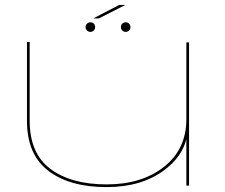

<svg xmlns="http://www.w3.org/2000/svg" viewBox="-20 -757 918 783"><path d="M740 0V-190Q722.5 -118.5 653 -65.5Q559.5 6 415 6Q264 6 177 -60.5Q90 -127 90 -264V-586H101V-265Q101 -131.5 185.5 -68.2Q270 -5 415 -5Q558 -5 649 -76.8Q740 -148.5 740 -271.5V-584H751V0ZM348.5 -627Q340.5 -627 334.8 -632.8Q329 -638.5 329 -646.5Q329 -655 334.8 -660.5Q340.5 -666 348.5 -666Q357 -666 362.5 -660.5Q368 -655 368 -646.5Q368 -638.5 362.5 -632.8Q357 -627 348.5 -627ZM492.5 -627Q484.5 -627 478.8 -632.8Q473 -638.5 473 -646.5Q473 -655 478.8 -660.5Q484.5 -666 492.5 -666Q501 -666 506.5 -660.5Q512 -655 512 -646.5Q512 -638.5 506.5 -632.8Q501 -627 492.5 -627ZM360.5 -682 466.5 -737H491.5L383.5 -682Z"/></svg>

Font: Anybody UltraExpanded Thin
Style: Regular
Weight: 100
Width: 9
Designer: Tyler Finck
Foundry: Etcetera Type Company
Version: Version 1.010; ttfautohint (v1.8.3) -l 8 -r 50 -G 200 -x 14 